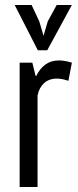

<svg xmlns="http://www.w3.org/2000/svg" viewBox="-20 -752 314 772"><path d="M59 -500H110L123 -447H126Q140 -476 162.5 -492.5Q185 -509 217 -509Q240 -509 269 -500L255 -427Q229 -436 209 -436Q177 -436 157 -417.5Q137 -399 131 -368V0H59ZM170 -550H132L39 -732H107L138 -666L155 -608L172 -666L208 -732H269Z"/></svg>

Font: PT Sans Narrow
Style: Regular
Weight: 400
Width: 3
Designer: A.Korolkova, O.Umpeleva, V.Yefimov
Foundry: ParaType Ltd
Version: Version 2.003W OFL